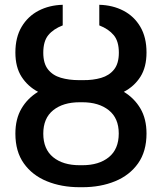

<svg xmlns="http://www.w3.org/2000/svg" viewBox="-20 -780 684 810"><path d="M330.1 -441.9Q372.1 -441.4 406.5 -451.4Q440.9 -461.4 461.2 -486.8Q481.4 -512.2 481.4 -557.6Q481.4 -606 459.7 -631.8Q438 -657.7 398.9 -672.9V-759.8Q455.6 -758.3 500.7 -734.9Q545.9 -711.4 572 -667Q598.1 -622.6 598.1 -558.6Q598.1 -496.6 572.3 -456.1Q546.4 -415.5 502.4 -392.6Q546.9 -365.7 572.5 -322Q598.1 -278.3 598.1 -216.8Q598.1 -141.1 562.5 -90.8Q526.9 -40.5 465.6 -15.4Q404.3 9.8 327.6 9.8H315.9Q239.3 9.8 177.7 -15.4Q116.2 -40.5 80.6 -90.6Q44.9 -140.6 44.9 -216.3Q44.9 -278.3 70.6 -322Q96.2 -365.7 140.6 -392.6Q97.2 -415.5 71 -456.1Q44.9 -496.6 44.9 -558.6Q44.9 -622.6 71.3 -667Q97.7 -711.4 142.8 -734.9Q188 -758.3 244.6 -759.8V-672.9Q205.1 -657.7 183.8 -631.8Q162.6 -606 162.6 -557.6Q162.6 -512.2 182.6 -487.1Q202.6 -461.9 236.8 -451.9Q271 -441.9 313 -441.9ZM327.6 -348.6H315.9Q246.1 -348.6 204.3 -314.9Q162.6 -281.2 162.6 -216.3Q162.6 -150.9 204.1 -116.9Q245.6 -83 315.9 -83H327.6Q397.5 -83 439.2 -116.9Q481 -150.9 481 -216.8Q481 -281.7 438.7 -315.2Q396.5 -348.6 327.6 -348.6Z"/></svg>

Font: Inter Medium
Style: Regular
Weight: 500
Designer: Rasmus Andersson
Foundry: rsms
Version: Version 4.001;git-9221beed3